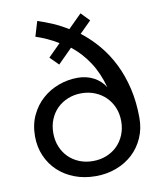

<svg xmlns="http://www.w3.org/2000/svg" viewBox="-89 -867 810 954"><g transform="rotate(-10 316.5 -390.0)"><path d="M317.7 14.5Q260 14.5 211.6 -3.9Q163.2 -22.3 128.2 -55Q93.2 -87.7 73.4 -133.2Q53.6 -178.6 53.6 -232.7Q53.6 -291.8 75.7 -338.4Q97.7 -385 134.1 -417Q170.5 -449.1 216.8 -465.9Q263.2 -482.7 312.3 -482.7Q356.8 -482.7 393 -463.6Q429.1 -444.5 450 -410.5Q430 -485 393.2 -540.7Q356.4 -596.4 306.4 -635.5L234.1 -563.2L191.8 -605.5L254.1 -667.7Q226.4 -685 197.5 -698Q168.6 -710.9 141.4 -720L164.1 -795.5Q200.9 -783.6 239.3 -767Q277.7 -750.5 314.1 -727.7L382.3 -795.5L423.6 -752.7L365.5 -695Q412.3 -659.1 451.8 -612.3Q491.4 -565.5 520 -507.7Q548.6 -450 564.5 -381.4Q580.5 -312.7 580.5 -232.7Q580.5 -178.6 560.5 -133.2Q540.5 -87.7 505.5 -55Q470.5 -22.3 422.3 -3.9Q374.1 14.5 317.7 14.5ZM317.3 -61.8Q354.1 -61.8 385.7 -74.5Q417.3 -87.3 440 -110Q462.7 -132.7 475.7 -164.1Q488.6 -195.5 488.6 -232.7Q488.6 -270.5 475.5 -301.8Q462.3 -333.2 439.3 -355.7Q416.4 -378.2 385 -390.9Q353.6 -403.6 317.3 -403.6Q280.5 -403.6 249.1 -390.9Q217.7 -378.2 194.8 -355.7Q171.8 -333.2 158.9 -301.8Q145.9 -270.5 145.9 -232.7Q145.9 -195.5 158.6 -164.1Q171.4 -132.7 194.1 -110Q216.8 -87.3 248.2 -74.5Q279.5 -61.8 317.3 -61.8Z"/></g></svg>

Font: Spartan Med
Style: Regular
Weight: 500
Designer: Matt Bailey, Mirko Velimirovic
Foundry: Matt Bailey
Version: Version 1.005